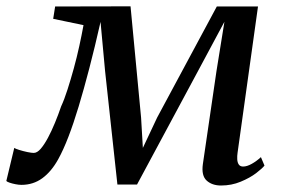

<svg xmlns="http://www.w3.org/2000/svg" viewBox="-48 -562 877 592"><path d="M633.5 10Q606 10 589.2 -5.2Q572.5 -20.5 577.5 -56L619.5 -343L644 -495L565.5 -348.5L374.5 7H314L276 -343L262 -494.5Q244.5 -417 227.5 -351.8Q210.5 -286.5 194.5 -233.5Q178.5 -180.5 162.8 -139.8Q147 -99 131.5 -71Q110.5 -33 82.5 -12.5Q54.5 8 18 8Q10 8 -0.2 6Q-10.5 4 -18.5 1.2Q-26.5 -1.5 -28.5 -4L-4 -106Q-1 -103.5 11 -99.8Q23 -96 36.2 -93.2Q49.5 -90.5 56 -90.5Q66.5 -90.5 77.5 -103.2Q88.5 -116 99.8 -137Q111 -158 121.5 -183.5Q132 -209 140.5 -234Q150.5 -255.5 160.2 -286Q170 -316.5 179.5 -351Q189 -385.5 196.5 -420Q204 -454.5 209.5 -484.5L116 -504L122 -542L354.5 -542.5L387 -199.5L392.5 -106L436.5 -199.5L620.5 -542H747.5L684.5 -91Q683 -81 683.5 -71Q684 -61 688.2 -54.8Q692.5 -48.5 701.5 -48.5Q713.5 -48.5 728.2 -56.8Q743 -65 756.5 -77.5L767.5 -51.5Q761 -43 741.8 -28.2Q722.5 -13.5 694.2 -1.8Q666 10 633.5 10Z"/></svg>

Font: Merriweather 48pt
Style: Italic
Weight: 400
Italic angle: -7.8°
Version: Version 2.101